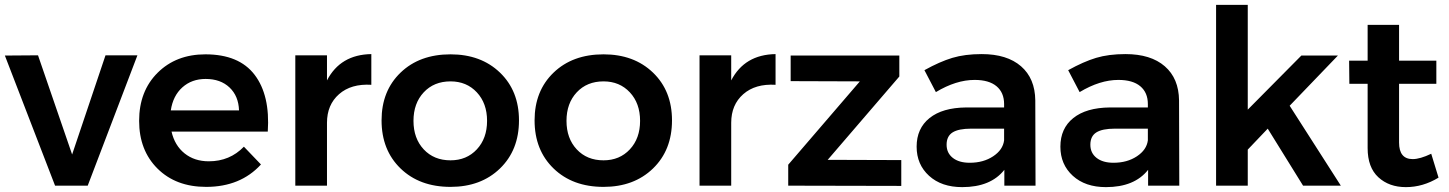

<svg xmlns="http://www.w3.org/2000/svg" viewBox="-21 -762 5945 788"><path d="M-1 -534 135 -535 275 -128 412 -535H543L339 0H205Z M822 -539Q960 -539 1024 -455Q1088 -371 1078 -222H683Q696 -165 736.5 -132.5Q777 -100 836 -100Q922 -100 980 -160L1050 -87Q966 5 825 5Q701 5 625.5 -70Q550 -145 550 -266Q550 -388 626 -463.5Q702 -539 822 -539ZM680 -309H960Q958 -368 921 -403Q884 -438 823 -438Q766 -438 727.5 -403.5Q689 -369 680 -309Z M1321 -432Q1376 -538 1503 -540V-414Q1420 -419 1370.5 -375.5Q1321 -332 1321 -258V0H1191V-535H1321Z M1828 -539Q1953 -539 2031 -464Q2109 -389 2109 -268Q2109 -146 2031 -70.5Q1953 5 1828 5Q1701 5 1623 -70.5Q1545 -146 1545 -268Q1545 -389 1623 -464Q1701 -539 1828 -539ZM1828 -428Q1760 -428 1718 -383Q1676 -338 1676 -266Q1676 -194 1718 -149Q1760 -104 1828 -104Q1894 -104 1936 -149Q1978 -194 1978 -266Q1978 -338 1936 -383Q1894 -428 1828 -428Z M2456 -539Q2581 -539 2659 -464Q2737 -389 2737 -268Q2737 -146 2659 -70.5Q2581 5 2456 5Q2329 5 2251 -70.5Q2173 -146 2173 -268Q2173 -389 2251 -464Q2329 -539 2456 -539ZM2456 -428Q2388 -428 2346 -383Q2304 -338 2304 -266Q2304 -194 2346 -149Q2388 -104 2456 -104Q2522 -104 2564 -149Q2606 -194 2606 -266Q2606 -338 2564 -383Q2522 -428 2456 -428Z M2980 -432Q3035 -538 3162 -540V-414Q3079 -419 3029.5 -375.5Q2980 -332 2980 -258V0H2850V-535H2980Z M3224 -534H3670V-448L3376 -106L3678 -105V1L3214 0V-86L3508 -428L3224 -429Z M4229 0H4101V-65Q4045 6 3928 6Q3843 6 3792 -40.5Q3741 -87 3741 -160Q3741 -235 3794 -277.5Q3847 -320 3944 -321H4100V-335Q4100 -382 4069 -408Q4038 -434 3979 -434Q3903 -434 3820 -384L3773 -474Q3836 -509 3887.5 -524.5Q3939 -540 4008 -540Q4112 -540 4169.5 -490Q4227 -440 4228 -350ZM3959 -94Q4015 -94 4055 -120.5Q4095 -147 4100 -186V-234H3965Q3913 -234 3888.5 -218.5Q3864 -203 3864 -168Q3864 -134 3889.5 -114Q3915 -94 3959 -94Z M4819 0H4691V-65Q4635 6 4518 6Q4433 6 4382 -40.5Q4331 -87 4331 -160Q4331 -235 4384 -277.5Q4437 -320 4534 -321H4690V-335Q4690 -382 4659 -408Q4628 -434 4569 -434Q4493 -434 4410 -384L4363 -474Q4426 -509 4477.5 -524.5Q4529 -540 4598 -540Q4702 -540 4759.5 -490Q4817 -440 4818 -350ZM4549 -94Q4605 -94 4645 -120.5Q4685 -147 4690 -186V-234H4555Q4503 -234 4478.5 -218.5Q4454 -203 4454 -168Q4454 -134 4479.5 -114Q4505 -94 4549 -94Z M5327 0 5182 -234 5100 -148V0H4970V-742H5100V-312L5320 -534H5470L5272 -328L5482 0Z M5853 -131 5883 -33Q5819 6 5749 6Q5680 6 5636 -34.5Q5592 -75 5592 -154V-418H5517L5516 -513H5592V-660H5721V-513H5874V-418H5721V-177Q5721 -109 5777 -109Q5807 -109 5853 -131Z"/></svg>

Font: Montserrat arm Medium
Style: Regular
Weight: 500
Designer: Julieta Ulanovsky
Foundry: Julieta Ulanovsky
Version: Version 6.000;PS 006.000;hotconv 1.0.88;makeotf.lib2.5.64775